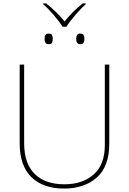

<svg xmlns="http://www.w3.org/2000/svg" viewBox="-20 -1091 752 1121"><path d="M618 -714H592V-244Q592 -130 527 -72.5Q462 -15 356 -15Q244 -15 182.5 -75.5Q121 -136 121 -256V-714H95V-254Q95 -124 163 -57Q231 10 355 10Q471 10 544.5 -54Q618 -118 618 -252ZM345 -935H368Q385 -963 420 -1003.5Q455 -1044 480 -1066V-1071H463Q407 -1027 357 -966Q312 -1021 250 -1071H232V-1066Q259 -1044 293.5 -1003.5Q328 -963 345 -935ZM448 -833Q464 -833 468.5 -842Q473 -851 473 -864Q473 -876 468.5 -885.5Q464 -895 448 -895Q425 -895 425 -864Q425 -833 448 -833ZM263 -833Q280 -833 284 -842Q288 -851 288 -864Q288 -876 284 -885.5Q280 -895 263 -895Q240 -895 240 -864Q240 -833 263 -833Z"/></svg>

Font: Noto Sans UI Thin
Style: Regular
Weight: 250
Designer: Monotype Design Team
Foundry: Monotype Imaging Inc.
Version: Version 1.901